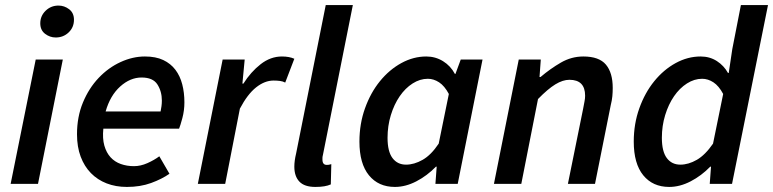

<svg xmlns="http://www.w3.org/2000/svg" viewBox="-20 -726 3052 758"><path d="M22 0 121 -491H228L130 0ZM200 -578Q177 -578 158 -592.5Q139 -607 139 -634Q139 -663 160 -683.5Q181 -704 211 -704Q234 -704 253 -689.5Q272 -675 272 -648Q272 -618 251 -598Q230 -578 200 -578Z M284 -196Q284 -265 307.5 -321.5Q331 -378 369.5 -418.5Q408 -459 456 -481Q504 -503 552 -503Q595 -503 624.5 -489Q654 -475 672.5 -450.5Q691 -426 699.5 -393Q708 -360 708 -322Q708 -290 700 -260Q692 -230 687 -218H388Q384 -179 392 -151Q400 -123 416.5 -105Q433 -87 457 -78.5Q481 -70 509 -70Q535 -70 562 -82Q589 -94 609 -109L649 -40Q619 -19 576.5 -3.5Q534 12 481 12Q437 12 401 -2Q365 -16 339 -42.5Q313 -69 298.5 -107.5Q284 -146 284 -196ZM397 -286H614Q616 -296 617.5 -306.5Q619 -317 619 -329Q619 -365 601.5 -392.5Q584 -420 539 -420Q494 -420 454.5 -384.5Q415 -349 397 -286Z M761 0 859 -491H946L937 -396H941Q970 -442 1009 -472.5Q1048 -503 1093 -503Q1122 -503 1142 -494L1106 -400Q1097 -405 1085 -406.5Q1073 -408 1060 -408Q1025 -408 991 -381Q957 -354 927 -297L869 0Z M1225 12Q1182 12 1162 -9Q1142 -30 1142 -68Q1142 -91 1149 -120L1266 -706H1373L1255 -115Q1253 -107 1253 -103Q1253 -99 1253 -96Q1253 -75 1270 -75Q1275 -75 1278 -75.5Q1281 -76 1288 -78L1286 2Q1275 7 1260 9.5Q1245 12 1225 12Z M1539 12Q1474 12 1436.5 -34Q1399 -80 1399 -167Q1399 -237 1421 -298.5Q1443 -360 1480 -405.5Q1517 -451 1564.5 -477Q1612 -503 1663 -503Q1699 -503 1729 -484.5Q1759 -466 1776 -434H1778L1799 -491H1885L1787 0H1699L1704 -68H1701Q1666 -32 1623.5 -10Q1581 12 1539 12ZM1583 -76Q1615 -76 1648.5 -95Q1682 -114 1712 -159L1752 -355Q1735 -387 1713.5 -401Q1692 -415 1669 -415Q1638 -415 1609 -396.5Q1580 -378 1558 -346Q1536 -314 1523 -271.5Q1510 -229 1510 -182Q1510 -128 1529.5 -102Q1549 -76 1583 -76Z M1930 0 2028 -491H2115L2110 -422H2114Q2153 -455 2194.5 -479Q2236 -503 2283 -503Q2345 -503 2372 -471Q2399 -439 2399 -379Q2399 -362 2397.5 -346Q2396 -330 2391 -310L2329 0H2222L2282 -296Q2285 -313 2287.5 -325Q2290 -337 2290 -348Q2290 -411 2228 -411Q2202 -411 2172.5 -393Q2143 -375 2104 -335L2038 0Z M2857 -438 2871 -532 2905 -706H3012L2870 0H2782L2787 -68H2784Q2749 -32 2706.5 -10Q2664 12 2622 12Q2557 12 2519.5 -34Q2482 -80 2482 -167Q2482 -237 2504 -298.5Q2526 -360 2563 -405.5Q2600 -451 2647.5 -477Q2695 -503 2746 -503Q2782 -503 2810 -485Q2838 -467 2854 -438ZM2666 -76Q2698 -76 2731 -95Q2764 -114 2795 -159L2835 -355Q2818 -387 2796.5 -401Q2775 -415 2752 -415Q2721 -415 2692 -396.5Q2663 -378 2641 -346Q2619 -314 2606 -271.5Q2593 -229 2593 -182Q2593 -128 2612.5 -102Q2632 -76 2666 -76Z"/></svg>

Font: TypoPRO Source Sans Pro
Style: Italic
Weight: 600
Italic angle: -11°
Designer: Paul D. Hunt
Foundry: Adobe Systems Incorporated
Version: Version 1.075;PS 2.000;hotconv 1.0.86;makeotf.lib2.5.63406